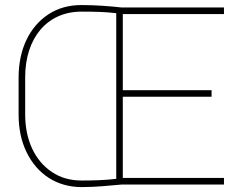

<svg xmlns="http://www.w3.org/2000/svg" viewBox="-20 -741 955 771"><path d="M307.1 -720.7C256.8 -720.7 212.9 -708.5 175.3 -684.1C99.6 -634.8 54.7 -544.9 54.7 -429.7V-281.2C54.7 -224.1 65.4 -173.3 86.9 -129.4C129.9 -41.5 208 10.3 308.1 10.3C365.2 10.3 419.9 4.4 469.2 0H879.4V-26.4H473.1V-352.5H829.6V-378.9H473.1V-684.6H879.4V-710.9H469.2C419.9 -716.3 364.3 -720.7 307.1 -720.7ZM81.1 -430.7C81.1 -588.9 169.4 -694.3 307.1 -694.3C356.4 -694.3 403.8 -693.4 446.8 -688V-22.9C405.3 -17.6 354.5 -16.1 308.1 -16.1C262.2 -16.1 222.2 -27.3 188.5 -50.3C120.1 -95.7 81.1 -178.2 81.1 -281.2Z"/></svg>

Font: Vazirmatn Thin
Style: Regular
Weight: 100
Designer: Saber Rastikerdar
Foundry: Saber Rastikerdar
Version: Version 33.003